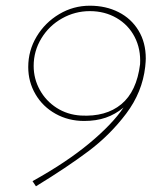

<svg xmlns="http://www.w3.org/2000/svg" viewBox="-20 -653 565 673"><path d="M295 -633Q351 -633 395.5 -610.5Q440 -588 465.5 -546Q491 -504 491 -448Q491 -439 489 -419Q479 -330 422.5 -255Q366 -180 290 -123Q214 -66 106 0L94 -18Q213 -84 293.5 -151Q374 -218 413 -276Q384 -252 350.5 -240.5Q317 -229 275 -229Q220 -229 175 -254Q130 -279 104.5 -322.5Q79 -366 79 -418Q79 -476 108.5 -525Q138 -574 187.5 -603.5Q237 -633 295 -633ZM471 -428Q474 -481 452 -523.5Q430 -566 388.5 -590Q347 -614 295 -614Q243 -614 197.5 -588.5Q152 -563 125 -518.5Q98 -474 98 -422Q98 -377 119.5 -338Q141 -299 178.5 -275Q216 -251 263 -248Q351 -243 405 -287.5Q459 -332 471 -428Z"/></svg>

Font: Josefin Sans Thin
Style: Italic
Weight: 200
Italic angle: -7°
Designer: Santiago Orozco
Foundry: Typemade
Version: Version 2.000